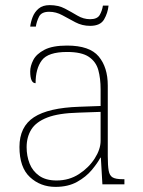

<svg xmlns="http://www.w3.org/2000/svg" viewBox="-20 -720 557 750"><path d="M197 10Q138 10 97 -28Q56 -66 56 -146Q56 -225 112.5 -262Q169 -299 290 -303L373 -306V-371Q373 -414 364 -446.5Q355 -479 327 -498Q299 -517 242 -517Q168 -517 143.5 -484.5Q119 -452 119 -395Q98 -395 98 -441Q98 -462 110 -485.5Q122 -509 153.5 -525.5Q185 -542 242 -542Q330 -542 365.5 -499.5Q401 -457 401 -386V-110Q401 -73 404.5 -53.5Q408 -34 420 -27Q432 -20 459 -20H466V0H380L374 -104H372Q361 -83 338.5 -56Q316 -29 281 -9.5Q246 10 197 10ZM201 -15Q250 -15 288.5 -40Q327 -65 350 -101Q373 -137 373 -170V-283L287 -280Q209 -278 165 -261Q121 -244 102.5 -214.5Q84 -185 84 -145Q84 -111 95.5 -81.5Q107 -52 133 -33.5Q159 -15 201 -15ZM332 -619Q301 -619 274.5 -633Q248 -647 223.5 -660.5Q199 -674 172 -674Q142 -674 132.5 -655Q123 -636 120 -616H98Q100 -634 107.5 -653.5Q115 -673 131 -686.5Q147 -700 174 -700Q208 -700 233.5 -686.5Q259 -673 282.5 -659Q306 -645 332 -645Q360 -645 369.5 -661.5Q379 -678 382 -698H404Q401 -669 386.5 -644Q372 -619 332 -619Z"/></svg>

Font: Noto Serif Myanmar Thin
Style: Regular
Weight: 100
Designer: Ben Mitchell and the Monotype Design Team
Foundry: Monotype Imaging Inc.
Version: Version 2.106; ttfautohint (v1.8.4.7-5d5b)